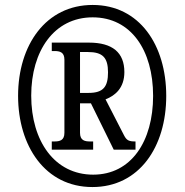

<svg xmlns="http://www.w3.org/2000/svg" viewBox="-20 -745 745 775"><path d="M353 10C541 10 651 -151 651 -358C651 -563 543 -725 354 -725C165 -725 53 -563 53 -358C53 -156 162 10 353 10ZM356 -40C201 -40 106 -175 106 -359C106 -539 198 -675 354 -675C509 -675 598 -542 598 -358C598 -175 510 -40 356 -40ZM189 -141H356V-174H344C322 -174 303 -178 303 -209V-328H347L439 -141H527V-174C500 -174 491 -178 480 -200L406 -344C445 -359 482 -390 482 -454C482 -533 434 -573 339 -573H189V-539H199C221 -539 240 -535 240 -504V-209C240 -178 221 -174 199 -174H189ZM338 -370H303V-535H335C394 -535 416 -513 416 -453C416 -396 398 -370 338 -370Z"/></svg>

Font: Noto Serif Hebrew ExtraCondensed Black
Style: Regular
Weight: 900
Width: 2
Designer: Monotype Design Team
Foundry: Monotype Imaging Inc.
Version: Version 2.004